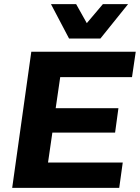

<svg xmlns="http://www.w3.org/2000/svg" viewBox="-20 -911 678 931"><path d="M39.1 0 131.8 -660.2H638.2L620.1 -537.1H272L250 -386.2H554.2L538.1 -268.1H233.9L212.9 -123H575.2L558.1 0ZM227.1 -891.1H349.1L400.9 -798.8L479 -891.1H601.1L466.8 -724.1H314.9Z"/></svg>

Font: Human Sans Bold
Style: Italic
Weight: 700
Italic angle: -8°
Designer: Tim Radville
Foundry: Continuum
Version: Version 1.000;FEAKit 1.0